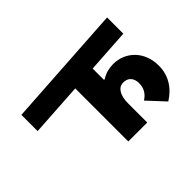

<svg xmlns="http://www.w3.org/2000/svg" viewBox="-163 -762 903 903"><g transform="rotate(45 288.0 -310.5)"><path d="M186 -391H260L262 -395Q248 -417 243.5 -437Q239 -457 239 -474Q239 -505 250.5 -532Q262 -559 283 -579Q304 -599 333 -610Q362 -621 396 -621Q444 -621 482.5 -598Q521 -575 547 -533L463 -455Q451 -475 432.5 -486Q414 -497 389 -497Q364 -497 349 -484Q334 -471 334 -446Q334 -421 357 -407Q380 -393 421 -393H547V-267H194L211 0H103L64 -609H172Z"/></g></svg>

Font: IBM Plex Arabic SemiBold
Style: Regular
Weight: 600
Designer: Mike Abbink, Paul van der Laan, Pieter van Rosmalen, Wael Morcos, Khajak Apelian
Foundry: Bold Monday
Version: Version 1.0